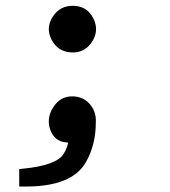

<svg xmlns="http://www.w3.org/2000/svg" viewBox="-20 -521 602 678"><path d="M220.7 -17.6Q172.9 -18.6 157.2 -63.5Q152.3 -78.1 152.3 -92.8Q152.3 -119.1 168.9 -143.6Q193.4 -180.7 234.4 -180.7H240.2Q286.1 -177.7 308.6 -136.7Q317.4 -120.1 318.4 -99.6Q318.4 -96.7 318.4 -89.8Q318.4 -9.8 283.2 51.8Q234.4 137.7 71.3 137.7H57.6H47.9V76.2L56.6 75.2Q180.7 63.5 205.1 21.5Q216.8 2.9 220.7 -17.6ZM162.1 -380.9Q140.6 -422.9 166.5 -462.4Q192.4 -502 240.2 -500.5Q288.1 -499 309.6 -456.1Q331.1 -413.1 304.7 -373Q278.3 -333 231 -335.9Q183.6 -338.9 162.1 -380.9Z"/></svg>

Font: Hopone
Style: Regular
Weight: 400
Foundry: SIL International (SIL)
Version: Version 1.00 September 3, 2015, initial release